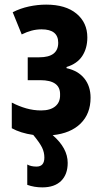

<svg xmlns="http://www.w3.org/2000/svg" viewBox="-20 -577 441 831"><path d="M172 105Q172 82 162 61.5Q152 41 124 7Q69 -1 31 -22V-133Q62 -117 93.5 -108Q125 -99 158 -99Q198 -99 219.5 -117Q241 -135 240 -167Q242 -230 154 -230H100V-329H150Q232 -329 232 -392Q232 -450 160 -450Q138 -450 117 -444.5Q96 -439 74 -428L35 -524Q68 -541 105.5 -549Q143 -557 180 -557Q264 -557 311 -518Q358 -479 358 -415Q358 -368 336 -334.5Q314 -301 268 -287V-282Q318 -271 345 -237.5Q372 -204 372 -154Q372 -85 329 -42.5Q286 0 208 8Q273 64 273 128Q273 178 244.5 206Q216 234 163 234Q128 234 98 223V135Q114 144 138 144Q172 144 172 105Z"/></svg>

Font: Noto Sans ExtraCondensed
Style: Bold
Weight: 700
Width: 2
Designer: Monotype Design Team
Foundry: Monotype Imaging Inc.
Version: Version 2.013; ttfautohint (v1.8.4.7-5d5b)